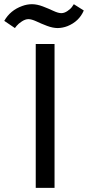

<svg xmlns="http://www.w3.org/2000/svg" viewBox="-82 -903 422 923"><path d="M174.8 -850.6Q198.2 -839.8 212.9 -839.8Q227.5 -839.8 243.2 -850.6Q258.8 -861.3 265.6 -872.1L272.9 -882.8L320.8 -852.5Q298.3 -799.8 242.2 -777.3Q219.7 -768.6 195.8 -768.1Q171.9 -768.1 143.6 -778.8Q115.2 -789.6 92.8 -800.3Q69.3 -811 54.7 -811Q40 -811 23.4 -800.3Q6.8 -789.6 -2 -778.8L-10.3 -768.1L-61.5 -802.7Q-32.7 -853.5 24.4 -874Q47.9 -882.8 71.8 -882.8Q95.7 -882.8 124 -872.1Q152.3 -861.3 174.8 -850.6ZM89.8 0V-691.4H180.2V0Z"/></svg>

Font: Spinnaker
Style: Regular
Weight: 400
Designer: Elena Albertoni
Foundry: Elena Albertoni
Version: Version 1.001